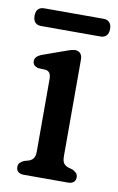

<svg xmlns="http://www.w3.org/2000/svg" viewBox="-77 -601 396 642"><g transform="rotate(10 121.0 -280.0)"><path d="M171.4 -413.1V-85Q171.4 -68.6 176.6 -61.1Q181.7 -53.5 191.4 -50.2L206.9 -45.7Q215.9 -41.4 220.8 -36.2Q225.7 -31 225.7 -21.9Q225.7 -11.3 219 -5.7Q212.2 0 200.1 0H49.5Q38 0 31.1 -5.7Q24.2 -11.3 24.2 -21.9Q24.2 -31 29.1 -36.2Q34 -41.4 43 -45.7L59.1 -50.2Q68.5 -53.5 73.9 -61.1Q79.4 -68.6 79.4 -85V-329.4Q79.4 -343.5 75 -350Q70.7 -356.5 61.6 -358.4L34.3 -359.6Q25.6 -362.5 21.2 -367.6Q16.8 -372.8 16.8 -380.2Q16.8 -388.4 22.4 -394.5Q28.1 -400.7 40.6 -405.5L104.9 -428.5Q119 -433.6 129.4 -437.1Q139.8 -440.5 146.7 -440.5Q158.6 -440.5 165 -433.1Q171.4 -425.6 171.4 -413.1ZM-6.8 -529.9Q-6.8 -544.7 0.3 -552.4Q7.4 -560 20.2 -560H222.4Q235.2 -560 242.4 -552.3Q249.6 -544.5 249.6 -529.9Q249.6 -515.2 242.4 -507.6Q235.2 -499.9 222.4 -499.9H20.2Q7.4 -499.9 0.3 -507.7Q-6.8 -515.4 -6.8 -529.9Z"/></g></svg>

Font: Fraunces 144pt S100 Black
Style: Regular
Weight: 900
Version: Version 1.000